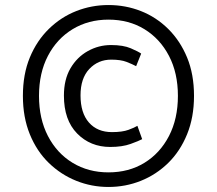

<svg xmlns="http://www.w3.org/2000/svg" viewBox="-20 -728 863 763"><path d="M411 15Q344 15 283 -9.5Q222 -34 174 -80.5Q126 -127 98.5 -194.5Q71 -262 71 -347Q71 -433 98.5 -499.5Q126 -566 174 -613Q222 -660 283 -684Q344 -708 411 -708Q479 -708 540 -684Q601 -660 648.5 -613Q696 -566 723.5 -499.5Q751 -433 751 -347Q751 -262 723.5 -194.5Q696 -127 648.5 -80.5Q601 -34 540 -9.5Q479 15 411 15ZM411 -43Q492 -43 554 -81Q616 -119 651.5 -187.5Q687 -256 687 -347Q687 -438 651.5 -506Q616 -574 554 -612Q492 -650 411 -650Q331 -650 268.5 -612Q206 -574 170.5 -506Q135 -438 135 -347Q135 -256 170.5 -187.5Q206 -119 268.5 -81Q331 -43 411 -43ZM418 -144Q339 -144 286.5 -197.5Q234 -251 234 -348Q234 -412 260 -456.5Q286 -501 329 -525Q372 -549 421 -549Q470 -549 500 -536Q530 -523 541 -515L521 -465Q506 -473 483 -482Q460 -491 422 -491Q370 -491 335 -454Q300 -417 300 -349Q300 -279 333.5 -241Q367 -203 425 -203Q466 -203 490.5 -212Q515 -221 526 -228L545 -175Q532 -168 499 -156Q466 -144 418 -144Z"/></svg>

Font: Ubuntu Sans
Style: Regular
Weight: 400
Designer: Dalton Maag Ltd
Foundry: Dalton Maag Ltd
Version: Version 1.006; ttfautohint (v1.8.4.7-5d5b)